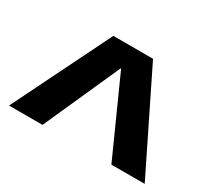

<svg xmlns="http://www.w3.org/2000/svg" viewBox="-96 -889 841 768"><g transform="rotate(30 324.0 -505.0)"><path d="M10.7 -280 232.7 -730H415.9L637.3 -280H483.4L325 -632.1H323L165.3 -280Z"/></g></svg>

Font: M PLUS 2 Thin
Style: Regular
Weight: 100
Designer: Coji Morishita
Foundry: UNDERFOREST DESIGN
Version: Version 1.001